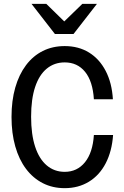

<svg xmlns="http://www.w3.org/2000/svg" viewBox="-20 -970 644 1000"><path d="M317 10Q254 10 203 -16Q152 -42 115.5 -90.5Q79 -139 59.5 -207.5Q40 -276 40 -361Q40 -446 59.5 -514Q79 -582 115.5 -630.5Q152 -679 203 -704.5Q254 -730 317 -730Q389 -730 443.5 -696.5Q498 -663 530.5 -600.5Q563 -538 568 -453H469Q463 -547 423 -596Q383 -645 317 -645Q263 -645 223.5 -612.5Q184 -580 163 -517Q142 -454 142 -362Q142 -270 163 -206Q184 -142 223.5 -108.5Q263 -75 317 -75Q382 -75 422.5 -125Q463 -175 469 -267H569Q563 -182 530.5 -119.5Q498 -57 443 -23.5Q388 10 317 10ZM266 -793 144 -950H221L356 -818H273L409 -950H485L363 -793Z"/></svg>

Font: Instrument Sans SemiCondensed Medium
Style: Regular
Weight: 500
Width: 4
Designer: Rodrigo Fuenzalida
Foundry: fragTYPE
Version: Version 1.000;gftools[0.9.28]